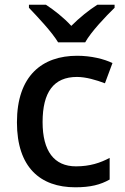

<svg xmlns="http://www.w3.org/2000/svg" viewBox="-20 -786 530 816"><path d="M227 -606H342C367 -651 429 -716 467 -753V-766H394C359 -744 319 -712 283 -676C250 -712 210 -743 175 -766H103V-753C139 -715 200 -651 227 -606ZM300 10C365 10 407 -1 446 -23V-115C407 -94 362 -79 303 -79C210 -79 161 -144 161 -267C161 -394 208 -459 307 -459C345 -459 389 -446 426 -432L458 -518C423 -535 368 -549 308 -549C160 -549 52 -465 52 -266C52 -75 151 10 300 10Z"/></svg>

Font: Noto Sans Gujarati Medium
Style: Regular
Weight: 500
Designer: Jelle Bosma - Monotype Design Team, Universal Thirst
Foundry: Monotype Imaging Inc.
Version: Version 2.106